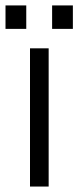

<svg xmlns="http://www.w3.org/2000/svg" viewBox="-27 -684 287 704"><path d="M83 -506.8H151.4V0H83ZM-6.8 -664.1H69.3V-578.1H-6.8ZM164.1 -664.1H240.2V-578.1H164.1Z"/></svg>

Font: Dinish
Style: Regular
Weight: 400
Designer: Bert Driehuis
Foundry: Playbeing
Version: Version 3.006; git-39231f3c-release